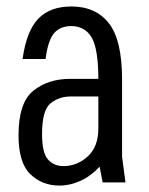

<svg xmlns="http://www.w3.org/2000/svg" viewBox="-20 -569 465 599"><path d="M198.8 -323Q130.2 -323 84 -285.9Q37.8 -248.8 37.8 -147Q37.8 -61 74.7 -25.5Q111.6 10 166 10Q198.2 10 230.8 -4.7Q263.4 -19.4 290.8 -49L300.2 0H371.4L360.8 -81V-323ZM50.4 -385H122.2Q129.6 -443 148.6 -465.3Q167.6 -487.6 202.2 -487.6Q244.6 -487.6 265.7 -452.4Q286.8 -417.2 286.8 -321H360.8Q360.8 -444 319.7 -496.4Q278.6 -548.8 202.8 -548.8Q136.2 -548.8 99.4 -510.6Q62.6 -472.4 50.4 -385ZM111.2 -150.4Q111.2 -226.4 138.3 -247.2Q165.4 -268 199.8 -268H286.8V-168.4Q286.8 -110.8 253.5 -80.8Q220.2 -50.8 178.2 -50.8Q147.8 -50.8 129.5 -71.7Q111.2 -92.6 111.2 -150.4Z"/></svg>

Font: Secuela Light
Style: Regular
Weight: 300
Designer: Fernando Haro
Foundry: deFharo
Version: Version 1.708